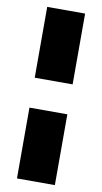

<svg xmlns="http://www.w3.org/2000/svg" viewBox="-95 -794 505 948"><g transform="rotate(10 157.0 -320.0)"><path d="M62 -395V-750H252V-395ZM62 110V-245H252V110Z"/></g></svg>

Font: Geist Black
Style: Regular
Weight: 400
Designer: Basement.studio, Andrés Briganti, Mateo Zaragoza
Foundry: Basement.studio, Vercel, Andrés Briganti, Guido Ferreyra, Mateo Zaragoza
Version: Version 1.401